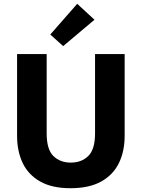

<svg xmlns="http://www.w3.org/2000/svg" viewBox="-20 -978 747 1012"><path d="M351 14Q254 14 191.5 -21.5Q129 -57 99.5 -119Q70 -181 70 -262V-693H226V-275Q226 -190 261.5 -155.5Q297 -121 353 -121Q410 -121 445.5 -156Q481 -191 481 -275V-693H637V-262Q637 -180 606.5 -118Q576 -56 513 -21Q450 14 351 14ZM313 -735 245 -796 387 -958 478 -874Z"/></svg>

Font: Ubuntu Sans ExtraBold
Style: Regular
Weight: 800
Designer: Dalton Maag Ltd
Foundry: Dalton Maag Ltd
Version: Version 1.006; ttfautohint (v1.8.4.7-5d5b)